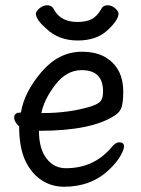

<svg xmlns="http://www.w3.org/2000/svg" viewBox="-20 -690 540 734"><path d="M225.1 23.9Q175.8 23.9 136.5 -2.9Q97.2 -29.8 75.2 -79.3Q53.2 -128.9 53.2 -207Q34.2 -223.1 34.2 -241.2Q34.2 -259.8 59.1 -259.8H60.1Q71.8 -335.9 137.9 -414.1Q204.1 -492.2 293 -492.2Q352.1 -492.2 388.2 -467.8Q451.2 -426.8 451.2 -339.8Q451.2 -305.2 446 -284.2Q440.9 -263.2 420.9 -250Q333 -189.9 128.9 -189.9Q128.9 -122.1 157.5 -84.5Q186 -46.9 231.9 -46.9Q339.8 -46.9 407.2 -127.9Q421.9 -146 436 -146Q454.1 -146 454.1 -129.9Q454.1 -118.2 440.4 -94Q426.8 -69.8 398.9 -43Q330.1 23.9 225.1 23.9ZM138.2 -257.8H145Q244.1 -257.8 328.1 -283.2Q356.9 -293 365.5 -304.4Q374 -315.9 374 -340.8Q374 -421.9 292 -421.9Q234.9 -421.9 191.9 -366.5Q148.9 -311 138.2 -257.8ZM276.9 -535.2Q205.1 -535.2 157.2 -580.1Q117.2 -615.2 117.2 -637.2Q117.2 -647 131.1 -658.4Q145 -669.9 160.2 -669.9Q178.2 -669.9 185.1 -655.8Q210.9 -606 275.9 -606Q308.1 -606 329.6 -616.5Q351.1 -627 367.2 -655.8Q374 -669.9 391.1 -669.9Q407.2 -669.9 420.2 -658.4Q433.1 -647 433.1 -637.2Q433.1 -613.8 391.1 -574.5Q349.1 -535.2 276.9 -535.2Z"/></svg>

Font: LXGW WenKai Mono GB Screen
Style: Regular
Weight: 400
Monospace: yes
Designer: LXGW / Fontworks Inc.
Foundry: LXGW / Fontworks Inc.
Version: Version 1.510;January 18,2025